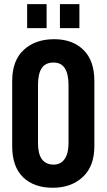

<svg xmlns="http://www.w3.org/2000/svg" viewBox="-20 -887 508 915"><path d="M38.1 -190.4V-501Q38.1 -598.6 93.3 -649.4Q148.4 -700.2 238.3 -700.2Q325.2 -700.2 377.4 -649.4Q429.7 -598.6 429.7 -501V-190.4Q429.7 -94.7 374.5 -43.5Q319.3 7.8 231.4 7.8Q141.6 7.8 89.8 -42.5Q38.1 -92.8 38.1 -190.4ZM306.6 -204.1V-481.4Q306.6 -534.2 289.1 -561.5Q271.5 -588.9 235.4 -588.9Q196.3 -588.9 178.7 -562Q161.1 -535.2 161.1 -481.4V-204.1Q161.1 -103.5 235.4 -102.5Q269.5 -102.5 288.1 -129.4Q306.6 -156.2 306.6 -204.1ZM109.4 -867.2H202.1V-752.9H109.4ZM265.6 -867.2H358.4V-752.9H265.6Z"/></svg>

Font: Altinn-DIN Condensed
Style: DINCondensed-Bold
Weight: 700
Width: 3
Designer: Charles Nix
Foundry: Altinn
Version: Version 2.00